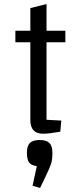

<svg xmlns="http://www.w3.org/2000/svg" viewBox="-20 -652 392 949"><path d="M210 -443V-60Q274 -56 283 -56L278 -1Q221 9 193 9Q130 9 130 -59V-443H56V-500H130V-612L210 -632V-500H303V-443ZM141 266 162 169Q136 166 124.5 152Q113 138 113 103Q113 69 128 54.5Q143 40 176 40Q209 40 224 54.5Q239 69 239 103Q239 138 232.5 157.5Q226 177 207 217L178 277Z"/></svg>

Font: Changa Light
Style: Regular
Weight: 300
Designer: Eduardo Rodriguez Tunni
Foundry: Eduardo Rodriguez Tunni
Version: Version 2.002; ttfautohint (v1.5) -l 8 -r 50 -G 110 -x 14 -H